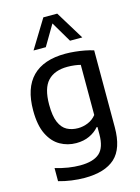

<svg xmlns="http://www.w3.org/2000/svg" viewBox="-149 -890 878 1202"><g transform="rotate(-15 290.0 -289.0)"><path d="M246 230Q206.5 230 162.2 224Q118 218 79 206.5V121.5Q122.5 134.5 162.8 140.8Q203 147 239 147Q324.5 147 364.8 111.5Q405 76 405 -10V-57.5H399.5Q375.5 -29 338 -11.5Q300.5 6 252 6Q196 6 148.5 -20.8Q101 -47.5 72 -106.2Q43 -165 43 -261Q43 -406 115.2 -479.2Q187.5 -552.5 329 -552.5Q359 -552.5 390.8 -549.2Q422.5 -546 453 -540.2Q483.5 -534.5 509.5 -526V-27.5Q509.5 109.5 443.8 169.8Q378 230 246 230ZM287 -81.5Q319.5 -81.5 351.2 -94.5Q383 -107.5 405 -135V-460Q388.5 -464.5 366.2 -467.2Q344 -470 320.5 -470Q237 -470 193 -423.5Q149 -377 149 -270.5Q149 -196.5 166.8 -155.5Q184.5 -114.5 215.5 -98Q246.5 -81.5 287 -81.5ZM142.5 -623.5 255.5 -808H345.5L458.5 -623.5H379L291 -772.5H310L222 -623.5Z"/></g></svg>

Font: Encode Sans Condensed Thin Medium
Style: Regular
Weight: 500
Version: Version 3.002